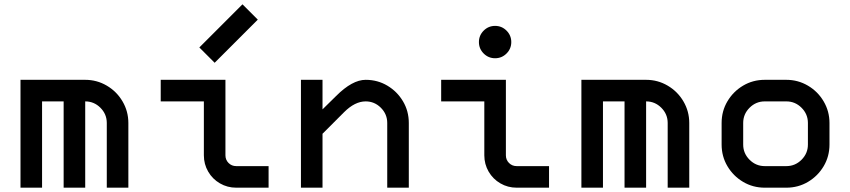

<svg xmlns="http://www.w3.org/2000/svg" viewBox="-20 -870 3940 890"><path d="M375 -400V0H275V-400H175V0H75V-500H375Q429 -500 475 -473Q521 -446 548 -400Q575 -354 575 -300V0H475V-300Q475 -341 445.5 -370.5Q416 -400 375 -400Z M925 -400H725V-500H1025V-150Q1025 -129 1039.5 -114.5Q1054 -100 1075 -100H1225V0H1075Q1034 0 999.5 -20Q965 -40 945 -74.5Q925 -109 925 -150ZM1104 -850 1175 -779 975 -579 904 -650Z M1675 -500Q1730 -500 1775.5 -473Q1821 -446 1848 -400.5Q1875 -355 1875 -300V0H1775V-300Q1775 -341 1745.5 -370.5Q1716 -400 1675 -400Q1625 -400 1575 -350L1475 -250V0H1375V-500H1475V-363L1538 -425Q1613 -500 1675 -500Z M2225 -400H2025V-500H2325V-150Q2325 -129 2339.5 -114.5Q2354 -100 2375 -100H2525V0H2375Q2334 0 2299.5 -20Q2265 -40 2245 -74.5Q2225 -109 2225 -150ZM2200 -675Q2200 -706 2222 -728Q2244 -750 2275 -750Q2306 -750 2328 -728Q2350 -706 2350 -675Q2350 -644 2328 -622Q2306 -600 2275 -600Q2244 -600 2222 -622Q2200 -644 2200 -675Z M2975 -400V0H2875V-400H2775V0H2675V-500H2975Q3029 -500 3075 -473Q3121 -446 3148 -400Q3175 -354 3175 -300V0H3075V-300Q3075 -341 3045.5 -370.5Q3016 -400 2975 -400Z M3625 0H3525Q3470 0 3424.5 -27Q3379 -54 3352 -99.5Q3325 -145 3325 -200V-300Q3325 -355 3352 -400.5Q3379 -446 3424.5 -473Q3470 -500 3525 -500H3625Q3679 -500 3725 -473Q3771 -446 3798 -400Q3825 -354 3825 -300V-200Q3825 -145 3798 -99.5Q3771 -54 3725.5 -27Q3680 0 3625 0ZM3525 -100H3625Q3666 -100 3695.5 -129.5Q3725 -159 3725 -200V-300Q3725 -341 3695.5 -370.5Q3666 -400 3625 -400H3525Q3484 -400 3454.5 -370.5Q3425 -341 3425 -300V-200Q3425 -159 3454.5 -129.5Q3484 -100 3525 -100Z"/></svg>

Font: Monoikos Medium
Style: Regular
Weight: 500
Designer: Brian Krent
Version: Version 0.088